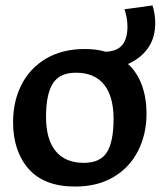

<svg xmlns="http://www.w3.org/2000/svg" viewBox="-20 -675 590 705"><path d="M518 -258Q518 -182 487 -121Q456 -60 397 -25Q338 10 256 10Q142 10 85 -55Q28 -120 28 -227Q28 -303 59 -364Q90 -425 149.5 -460Q209 -495 291 -495Q335 -495 368 -485Q411 -487 429.5 -510.5Q448 -534 448 -578Q448 -608 437 -641L540 -655Q550 -623 550 -591Q550 -536 523.5 -498.5Q497 -461 450 -440Q484 -409 501 -362Q518 -315 518 -258ZM397 -238Q397 -321 362 -364.5Q327 -408 259 -408Q199 -408 174 -368.5Q149 -329 149 -246Q149 -163 184.5 -120Q220 -77 288 -77Q348 -77 372.5 -116Q397 -155 397 -238Z"/></svg>

Font: Enriqueta SemiBold
Style: Regular
Weight: 600
Designer: Viviana Monsalve, Gustavo Ibarra
Foundry: 72Puntos
Version: Version 2.000